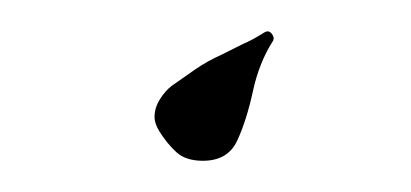

<svg xmlns="http://www.w3.org/2000/svg" viewBox="-20 -96 263 123"><path d="M110 7Q99 7 93 1.5Q87 -4 82 -12Q79 -17 79 -21Q79 -27 82.5 -32.5Q86 -38 90 -41Q97 -46 105 -51.5Q113 -57 122 -61L136 -68Q141 -70 149 -75Q152 -77 154 -74.5Q156 -72 155 -70Q146 -56 142 -37.5Q138 -19 132 -6Q126 7 110 7Z"/></svg>

Font: Birthstone Bounce
Style: Regular
Weight: 400
Designer: Robert E. Leuschke
Foundry: Rob Leuschke
Version: Version 1.010; ttfautohint (v1.8.3)